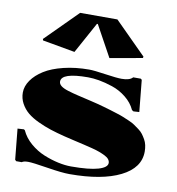

<svg xmlns="http://www.w3.org/2000/svg" viewBox="-88 -884 897 974"><g transform="rotate(10 360.0 -397.5)"><path d="M246.1 -805.2H438L601.1 -642.1L599.1 -634.8L432.1 -605L344.2 -765.1H339.8L252 -605L85 -634.8L83 -642.1ZM35.2 -171.9 67.9 -173.8 73.2 -169.9Q89.8 -133.3 122.8 -105Q155.8 -76.7 194.1 -61Q232.4 -45.4 268.6 -37.6Q304.7 -29.8 335 -29.8Q429.2 -29.8 475.1 -43.5Q521 -57.1 521 -80.1Q521 -89.8 514.4 -98.6Q507.8 -107.4 493.7 -114.5Q479.5 -121.6 464.1 -127.4Q448.7 -133.3 424.1 -139.6Q399.4 -146 379.2 -150.6Q358.9 -155.3 328.1 -162.4Q297.4 -169.4 275.9 -174.8Q234.9 -185.1 202.6 -195.6Q170.4 -206.1 136.5 -221.9Q102.5 -237.8 80.3 -256.3Q58.1 -274.9 43.9 -300.8Q29.8 -326.7 29.8 -356.9Q29.8 -389.6 51.5 -420.7Q73.2 -451.7 112.1 -476.1Q150.9 -500.5 210.9 -515.1Q271 -529.8 341.8 -529.8Q366.2 -529.8 425.8 -521Q485.4 -512.2 511.2 -512.2Q552.7 -512.2 567.9 -529.8H606.9L612.8 -524.9L628.9 -361.8L599.1 -359.9L590.8 -365.2Q574.2 -401.4 541 -427.7Q507.8 -454.1 469.5 -466.8Q431.2 -479.5 399.7 -484.9Q368.2 -490.2 342.8 -490.2Q206.1 -490.2 206.1 -444.8Q206.1 -432.1 218.3 -422.4Q230.5 -412.6 255.9 -404.8Q281.2 -397 307.4 -390.9Q333.5 -384.8 374.5 -375.2Q415.5 -365.7 445.8 -356.9Q468.8 -350.6 481.9 -346.4Q495.1 -342.3 517.1 -335.4Q539.1 -328.6 552 -323.2Q564.9 -317.9 583.7 -309.8Q602.5 -301.8 613.8 -293.9Q625 -286.1 638.9 -275.9Q652.8 -265.6 660.9 -254.6Q668.9 -243.7 676.5 -230.5Q684.1 -217.3 687.5 -201.7Q690.9 -186 690.9 -168.9Q690.9 -84.5 595.9 -37.4Q501 9.8 335 9.8Q294.9 9.8 217.8 -2.7Q140.6 -15.1 118.2 -15.1Q94.7 -15.1 85.9 -7.8H57.1L50.8 -14.2Z"/></g></svg>

Font: Yokawerad
Style: Regular
Weight: 500
Designer: gluk
Foundry: gluk
Version: Version 0.79